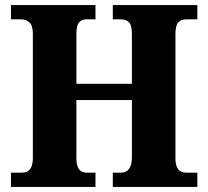

<svg xmlns="http://www.w3.org/2000/svg" viewBox="-20 -734 817 754"><path d="M23 0H355V-56H319Q280 -56 280 -113V-341H498V-117Q498 -56 455 -56H423V0H755V-56H710Q669 -56 669 -112V-600Q669 -634 680 -646Q691 -658 710 -658H755V-714H423V-658H454Q476 -658 487 -646Q498 -634 498 -600V-405H280V-602Q280 -634 290.5 -646Q301 -658 319 -658H355V-714H23V-658H62Q82 -658 95.5 -646Q109 -634 109 -601V-113Q109 -56 67 -56H23Z"/></svg>

Font: Noto Serif SemiCondensed Extra
Style: Regular
Weight: 800
Width: 4
Designer: Monotype Design Team
Foundry: Monotype Imaging Inc.
Version: Version 1.002